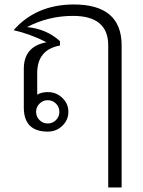

<svg xmlns="http://www.w3.org/2000/svg" viewBox="-20 -580 637 854"><path d="M140.6 -82.5Q140.6 -61 155.8 -45.9Q170.9 -30.8 192.4 -30.8Q213.9 -30.8 229 -45.9Q244.1 -61 244.1 -82.5Q244.1 -104 229 -119.1Q213.9 -134.3 192.4 -134.3Q170.9 -134.3 155.8 -119.1Q140.6 -104 140.6 -82.5ZM145.5 -159.2Q165.5 -170.4 192.4 -170.4Q230.5 -170.4 257.3 -144.5Q284.2 -118.7 284.2 -82.5Q284.2 -46.4 257.3 -20.5Q230.5 5.4 192.4 5.4Q85.9 5.4 85.9 -102.1V-273.9Q85.9 -373.5 187 -392.1Q112.3 -429.7 40.5 -445.8Q139.6 -558.6 304.7 -560.1Q521 -561.5 521 -377.9V253.9H461.4V-377.9Q461.4 -509.3 304.7 -509.3Q195.3 -509.3 100.1 -459.5Q186.5 -451.7 246.6 -397V-377.4Q145.5 -359.4 145.5 -254.4Z"/></svg>

Font: Roboto Web
Style: Light
Weight: 300
Designer: Google
Version: Version 1.200310; 2013